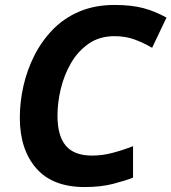

<svg xmlns="http://www.w3.org/2000/svg" viewBox="-20 -745 692 775"><path d="M322 10Q192 10 126 -66Q60 -142 60 -270Q60 -333 74.5 -397.5Q89 -462 118.5 -520.5Q148 -579 193 -625.5Q238 -672 300.5 -698.5Q363 -725 442 -725Q510 -725 557.5 -712.5Q605 -700 652 -674L594 -552Q560 -572 523.5 -585.5Q487 -599 442 -599Q382 -599 338.5 -569Q295 -539 267 -491Q239 -443 225.5 -387Q212 -331 212 -278Q212 -197 245.5 -157Q279 -117 352 -117Q393 -117 434.5 -128Q476 -139 517 -155V-28Q487 -16 437 -3Q387 10 322 10Z"/></svg>

Font: Noto IKEA Latin
Style: Bold Italic
Weight: 700
Italic angle: -12°
Designer: Monotype Design Team
Foundry: Monotype Imaging Inc.
Version: Version 1.0